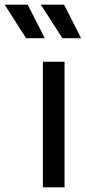

<svg xmlns="http://www.w3.org/2000/svg" viewBox="-126 -804 368 824"><path d="M58 -539H151V0H58ZM49 -784H149L222 -640H142ZM-7 -784 66 -640H-14L-106 -784Z"/></svg>

Font: BLUETTI 2.0 Normal
Style: Normal
Weight: 400
Designer: Stijn de Vries
Foundry: tokotype
Version: Version 2.005;October 31, 2023;FontCreator 14.0.0.2814 64-bi